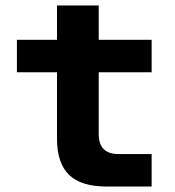

<svg xmlns="http://www.w3.org/2000/svg" viewBox="-20 -684 640 704"><path d="M372 0Q277 0 233 -43Q189 -86 189 -175V-419H42V-538H189V-664H342V-538H536V-419H342V-192Q342 -119 415 -119H536V0Z"/></svg>

Font: Geist Mono ExtraBold
Style: Regular
Weight: 800
Monospace: yes
Designer: Basement.studio, Andrés Briganti, Mateo Zaragoza
Foundry: Basement.studio, Vercel, Andrés Briganti, Guido Ferreyra, Mateo Zaragoza
Version: Version 1.500; ttfautohint (v1.8.4.7-5d5b)